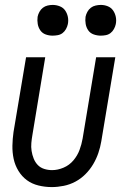

<svg xmlns="http://www.w3.org/2000/svg" viewBox="-20 -753 515 781"><path d="M191 8Q163 8 136.5 1.5Q110 -5 89.5 -20Q69 -35 55 -58Q41 -81 35.5 -107Q30 -133 30.5 -160.5Q31 -188 35 -216L86 -520H164L112 -205Q109 -188 107.5 -171.5Q106 -155 108.5 -139Q111 -123 117 -108Q123 -93 133.5 -82Q144 -71 159.5 -66Q175 -61 192 -61Q215 -61 238.5 -71Q262 -81 278.5 -100.5Q295 -120 303.5 -143Q312 -166 316 -189L371 -520H449L392 -178Q388 -154 380 -130.5Q372 -107 359 -85Q346 -63 327.5 -44.5Q309 -26 286.5 -14Q264 -2 239 3Q214 8 191 8ZM390 -608Q375 -608 361 -613Q347 -618 339 -629.5Q331 -641 328.5 -655.5Q326 -670 328 -685Q330 -695 335.5 -705Q341 -715 349.5 -721.5Q358 -728 369 -730.5Q380 -733 390 -733Q405 -733 418.5 -727.5Q432 -722 440 -710.5Q448 -699 451 -684.5Q454 -670 451 -655Q449 -645 443.5 -635Q438 -625 429.5 -618.5Q421 -612 410.5 -610Q400 -608 390 -608ZM194 -608Q179 -608 165.5 -613Q152 -618 144 -629.5Q136 -641 133.5 -655.5Q131 -670 133 -685Q135 -695 140.5 -705Q146 -715 154.5 -721.5Q163 -728 173.5 -730.5Q184 -733 194 -733Q209 -733 223 -727.5Q237 -722 245 -710.5Q253 -699 256 -684.5Q259 -670 256 -655Q254 -645 248.5 -635Q243 -625 234.5 -618.5Q226 -612 215 -610Q204 -608 194 -608Z"/></svg>

Font: Iosevka QP
Style: Italic
Weight: 400
Italic angle: -9°
Designer: Belleve Invis
Foundry: Belleve Invis
Version: Version 20.0.0; ttfautohint (v1.8.4)